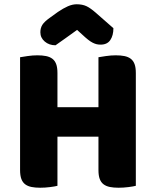

<svg xmlns="http://www.w3.org/2000/svg" viewBox="-20 -874 683 899"><path d="M616 -4Q605 -1 581.5 2Q558 5 535 5Q512 5 494.5 1.5Q477 -2 465 -11Q453 -20 447 -36Q441 -52 441 -78V-234H249V-4Q238 -1 214.5 2Q191 5 168 5Q145 5 127.5 1.5Q110 -2 98 -11Q86 -20 80 -36Q74 -52 74 -78V-606Q85 -608 109 -611.5Q133 -615 155 -615Q178 -615 195.5 -611.5Q213 -608 225 -599Q237 -590 243 -574Q249 -558 249 -532V-372H441V-606Q452 -608 476 -611.5Q500 -615 522 -615Q545 -615 562.5 -611.5Q580 -608 592 -599Q604 -590 610 -574Q616 -558 616 -532ZM341 -734Q310 -711 286 -694.5Q262 -678 240 -662Q210 -662 189.5 -679.5Q169 -697 169 -723Q169 -743 178.5 -758Q188 -773 215 -792L251 -818Q276 -835 297.5 -844.5Q319 -854 339 -854Q366 -854 385 -845Q404 -836 430 -813L511 -742Q511 -708 496.5 -686.5Q482 -665 451 -665Q441 -665 432.5 -667Q424 -669 414 -674Q404 -679 392 -688.5Q380 -698 364 -713Z"/></svg>

Font: Baloo Paaji
Style: Regular
Weight: 400
Designer: Shuchita Grover and Ek Type
Foundry: Ek Type
Version: Version 1.443;PS 1.000;hotconv 16.6.51;makeotf.lib2.5.65220;